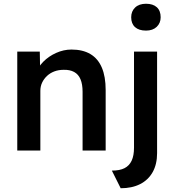

<svg xmlns="http://www.w3.org/2000/svg" viewBox="-20 -802 932 1023"><path d="M72 -527H192L194 -419L171 -407Q181 -443 210 -472.5Q239 -502 279 -520Q319 -538 361 -538Q421 -538 461.5 -514Q502 -490 522.5 -442Q543 -394 543 -322V0H420V-313Q420 -353 409 -379.5Q398 -406 375 -418.5Q352 -431 319 -430Q292 -430 269.5 -421.5Q247 -413 230.5 -397.5Q214 -382 204.5 -362Q195 -342 195 -318V0H134Q116 0 100.5 0Q85 0 72 0ZM576 107Q618 107 643.5 94Q669 81 681.5 54Q694 27 694 -15V-527H817V14Q817 73 793.5 115Q770 157 726.5 179Q683 201 623 201ZM679 -710Q679 -742 700 -762Q721 -782 758 -782Q795 -782 815.5 -763.5Q836 -745 836 -710Q836 -679 815 -659Q794 -639 758 -639Q720 -639 699.5 -657.5Q679 -676 679 -710Z"/></svg>

Font: Mach Medium
Style: Regular
Weight: 500
Version: Version 1.002